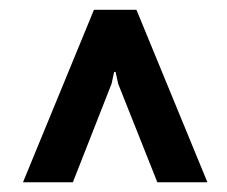

<svg xmlns="http://www.w3.org/2000/svg" viewBox="-20 -731 467 395"><path d="M27.3 -356 173.3 -710.9H260.7L406.7 -356H303.7L223.1 -558.6L217.8 -583H214.8L209.5 -558.6L129.9 -356Z"/></svg>

Font: Roboto Slab Medium
Style: Regular
Weight: 500
Designer: Google
Version: Version 2.001; ttfautohint (v1.8.3)